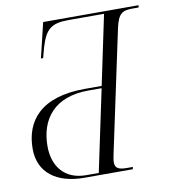

<svg xmlns="http://www.w3.org/2000/svg" viewBox="-81 -784 763 854"><g transform="rotate(-10 301.0 -357.0)"><path d="M231 0H450L452 -10H426C390 -10 372 -17 372 -44C372 -55 375 -71 379 -89L494 -629C508 -694 527 -704 572 -704H600L602 -714H171L133 -556H143L156 -604C179 -680 205 -703 282 -703H444L378 -389H302C101 -389 27 -291 27 -166C27 -60 105 0 231 0ZM241 -10C143 -10 94 -77 94 -166C94 -289 163 -379 316 -379H376L298 -10Z"/></g></svg>

Font: Noto Serif Display SemiCondensed Light
Style: Italic
Weight: 300
Width: 4
Italic angle: -12°
Designer: Monotype Design Team
Foundry: Monotype Imaging Inc.
Version: Version 2.009